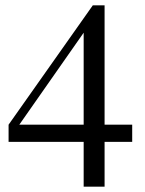

<svg xmlns="http://www.w3.org/2000/svg" viewBox="-20 -696 540 716"><path d="M292 -231H52L292 -574ZM473 -167V-231H370V-676H326L12 -231V-167H292V0H370V-167Z"/></svg>

Font: XITS
Style: Regular
Weight: 400
Designer: MicroPress Inc., with final additions and corrections provided by Coen Hoffman, Elsevier (retired)
Version: Version 1.302